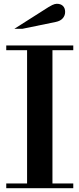

<svg xmlns="http://www.w3.org/2000/svg" viewBox="-20 -994 419 1014"><path d="M123 -15V-754H257V-15ZM13 0V-25H367V0ZM13 -729V-754H367V-729ZM56 -842 207 -938Q242 -961 256 -967.5Q270 -974 280 -974Q301 -974 312.5 -962.5Q324 -951 324 -931Q324 -912 311.5 -897.5Q299 -883 274 -878L99 -842Z"/></svg>

Font: Libre Bodoni
Style: Regular
Weight: 400
Designer: Pablo Impallari, Rodrigo Fuenzalida
Foundry: Impallari Type
Version: Version 2.005;gftools[0.9.23]